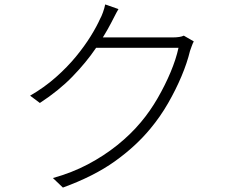

<svg xmlns="http://www.w3.org/2000/svg" viewBox="-20 -815 1040 867"><path d="M855 -628Q850 -619 845.5 -606Q841 -593 838 -585Q825 -531 799.5 -470.5Q774 -410 739 -349Q704 -288 659 -234Q593 -154 498.5 -86.5Q404 -19 264 32L219 -11Q305 -35 377 -73Q449 -111 509.5 -159.5Q570 -208 616 -263Q658 -313 692 -372Q726 -431 750.5 -489.5Q775 -548 786 -599H396L419 -646Q431 -646 465.5 -646Q500 -646 545.5 -646Q591 -646 636.5 -646Q682 -646 715.5 -646Q749 -646 758 -646Q776 -646 789 -648Q802 -650 810 -654ZM515 -774Q506 -759 497 -741Q488 -723 481 -710Q454 -658 411.5 -595.5Q369 -533 307.5 -469.5Q246 -406 160 -350L116 -383Q180 -420 232 -466Q284 -512 323 -559.5Q362 -607 389.5 -651.5Q417 -696 432 -730Q438 -740 445 -759.5Q452 -779 455 -795Z"/></svg>

Font: Noto Sans JP Thin Light
Style: Regular
Weight: 300
Version: Version 2.004-H2;hotconv 1.0.118;makeotfexe 2.5.65603